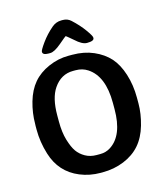

<svg xmlns="http://www.w3.org/2000/svg" viewBox="-131 -1004 967 1114"><g transform="rotate(-15 352.5 -447.0)"><path d="M177.2 -377.4V-339.8Q177.2 -275.4 191.4 -228Q205.6 -180.7 223.6 -155Q241.7 -129.4 271.2 -112.8Q300.8 -96.2 337.9 -96.2H360.4Q394.5 -96.2 421.9 -113.8Q507.8 -168.5 507.8 -326.7V-364.3Q507.8 -524.9 419.4 -582.5Q388.2 -603 347.7 -603H332.5Q259.8 -603 215.3 -537.6Q177.2 -481.9 177.2 -377.4ZM342.3 -903.8H351.1Q379.4 -903.8 399.4 -885.3Q440.9 -847.2 468.5 -808.6Q496.1 -770 496.1 -760.3V-756.8Q496.1 -738.8 453.1 -738.8Q424.3 -738.8 384.8 -775.4L359.9 -796.4Q344.7 -809.1 343 -809.1Q341.3 -809.1 299.1 -773.2Q256.8 -737.3 231.9 -737.3H220.2Q186.5 -737.3 186.5 -756.8Q186.5 -766.6 215.8 -807.4Q245.1 -848.1 285.2 -882.3Q310.5 -903.8 342.3 -903.8ZM650.4 -357.4V-323.2Q650.4 -261.2 631.1 -194.1Q611.8 -127 573.5 -83Q535.2 -39.1 475.3 -14.6Q415.5 9.8 346.2 9.8H335Q268.6 9.8 210.9 -14.2Q99.6 -60.1 63 -179.2Q40 -253.4 40 -328.1V-351.1L40.5 -362.3Q40.5 -428.2 59.1 -492.9Q77.6 -557.6 114 -600.6Q150.4 -643.6 209 -669.2Q267.6 -694.8 328.6 -694.8H352.1Q422.9 -694.8 479.5 -670.2Q536.1 -645.5 572.3 -605.5Q608.4 -565.4 629.4 -499.3Q650.4 -433.1 650.4 -357.4Z"/></g></svg>

Font: Averia Libre
Style: Bold
Weight: 700
Version: Version 1.002